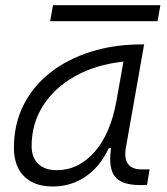

<svg xmlns="http://www.w3.org/2000/svg" viewBox="-20 -689 626 720"><path d="M177.7 10.3Q108.4 10.3 70.3 -27.8Q32.2 -65.9 32.2 -135.3Q32.2 -223.1 68.1 -294.7Q104 -366.2 168.9 -417Q233.9 -467.8 321.3 -495.1Q408.7 -522.5 511.2 -522.5H520.5L452.1 -135.7Q438 -53.7 511.7 -53.7H541L531.2 4.9H504.4Q435.1 4.9 410.4 -27.6Q385.7 -60.1 396.5 -133.3H387.7Q355.5 -64 301 -26.9Q246.6 10.3 177.7 10.3ZM192.9 -50.8Q273.9 -50.8 334.5 -119.1Q395 -187.5 417 -312.5L442.9 -458Q339.8 -446.8 262.2 -403.6Q184.6 -360.4 141.6 -293Q98.6 -225.6 98.6 -141.1Q98.6 -98.1 123.5 -74.5Q148.4 -50.8 192.9 -50.8ZM168 -609.4 178.7 -669.4H581.5L570.8 -609.4Z"/></svg>

Font: Cascadia Code PL Light
Style: Italic
Weight: 300
Italic angle: -10°
Monospace: yes
Designer: Aaron Bell
Foundry: Saja Typeworks
Version: Version 2404.023; ttfautohint (v1.8.4)